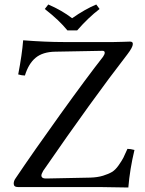

<svg xmlns="http://www.w3.org/2000/svg" viewBox="-20 -832 644 854"><path d="M279.8 -696.8Q243.7 -741.7 179.2 -792L194.8 -812Q254.9 -786.1 300.8 -751Q357.9 -791 408.2 -812L422.9 -792Q373 -753.9 323.2 -696.8ZM550.8 2Q550.3 2 424.3 0H60.1Q41 0 41 -15.1Q41 -27.3 48.8 -38.1Q128.9 -157.2 248.5 -323.7Q368.2 -490.2 438 -579.1Q445.8 -590.3 445.8 -597.2Q445.8 -606 436 -606L225.1 -602.1Q169.9 -601.1 138.4 -575Q106.9 -548.8 90.8 -496.1Q77.6 -496.1 61 -501Q78.1 -589.8 83 -652.8Q182.1 -645 264.2 -645H484.9Q502 -645 528.1 -646Q554.2 -647 558.1 -647Q571.3 -647 570.8 -636.2Q570.8 -622.1 546.9 -590.8Q391.1 -389.6 171.9 -71.8Q164.1 -57.6 164.1 -51.8Q164.1 -36.6 189 -38.1L381.8 -42Q414.1 -43 438.5 -50.5Q462.9 -58.1 478 -67.1Q493.2 -76.2 507.6 -96.7Q522 -117.2 528.6 -130.1Q535.2 -143.1 546.9 -169.9Q560.1 -169.9 578.1 -165Q557.6 -80.1 550.8 2Z"/></svg>

Font: Linux Libertine Capitals
Style: Small Caps
Weight: 400
Designer: Philipp H. Poll
Foundry: Philipp H. Poll
Version: Version 5.1.3